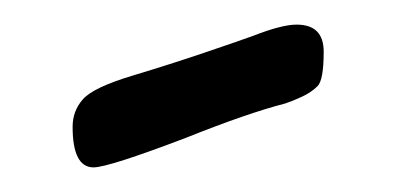

<svg xmlns="http://www.w3.org/2000/svg" viewBox="-20 -288 322 156"><path d="M39 -185Q39 -198 47.5 -207.5Q56 -217 87.5 -226.5Q119 -236 147 -245.5Q175 -255 186 -259Q209 -268 221 -268Q243 -268 243 -246Q243 -223 238 -218Q233 -213 225.5 -209.5Q218 -206 212 -204Q181 -196 131 -176Q68 -152 56 -152Q39 -152 39 -185Z"/></svg>

Font: Sorts Mill Goudy
Style: Italic
Weight: 400
Italic angle: -7.40001°
Version: Version 003.101